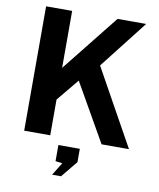

<svg xmlns="http://www.w3.org/2000/svg" viewBox="-101 -819 934 1125"><g transform="rotate(10 365.5 -257.0)"><path d="M541.5 0 345 -344.5 236 -212.5V0H81V-740H236V-401L506 -740H676.5L452.5 -453.5L704.5 0ZM334 149 293 144V48H420.5V127.5L340 225.5H287Z"/></g></svg>

Font: 1883 Sans
Style: Bold
Weight: 700
Designer: 1883 Sans project is a fork of Public Sans.
Version: Version 1.009